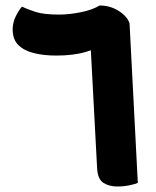

<svg xmlns="http://www.w3.org/2000/svg" viewBox="-20 -669 568 698"><path d="M333 -58 309 -510H369Q337 -494 292.5 -480.5Q248 -467 184 -467Q139 -467 103 -476Q67 -485 46.5 -505.5Q26 -526 26 -562Q26 -587 37.5 -610Q49 -633 60 -645Q80 -635 110 -625.5Q140 -616 195 -616Q231 -616 273.5 -624.5Q316 -633 342 -649Q381 -649 412 -629Q443 -609 451 -584L481 -4Q472 0 451 4.5Q430 9 407 9Q376 9 355.5 -4.5Q335 -18 333 -58Z"/></svg>

Font: Baloo Bhaijaan 2
Style: Bold
Weight: 700
Designer: Sanskriti Dholi, Noopur Datye and Ek Type
Foundry: Ek Type
Version: Version 1.701